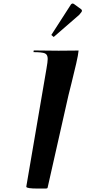

<svg xmlns="http://www.w3.org/2000/svg" viewBox="-20 -1094 496 1114"><path d="M410.6 -1069.8 450.7 -1040.5Q455.6 -1037.1 455.6 -1030.8Q455.6 -1028.8 451.7 -1022.9L439.9 -1008.3L291.5 -879.4L277.8 -891.1L392.1 -1068.8Q397 -1073.7 401.9 -1073.7Q404.8 -1073.7 410.6 -1069.8ZM175.8 -801.3 319.8 -799.8 436 -800.8Q434.1 -776.9 422.1 -724.9Q410.2 -672.9 394.5 -610.4Q378.9 -547.9 377.4 -542L256.3 -5.4Q254.9 0 246.6 0H199.7Q132.8 0 132.8 -10.3V-12.7Q133.3 -15.1 133.3 -15.6L249.5 -694.8Q256.8 -736.3 256.8 -752Q256.8 -777.3 240.5 -784.4Q224.1 -791.5 174.3 -791.5Z"/></svg>

Font: QumpellkaNo12
Style: Regular
Weight: 500
Designer: gluk (gluksza@wp.pl)
Foundry: gluk (gluksza@wp.pl)
Version: Version 00.480